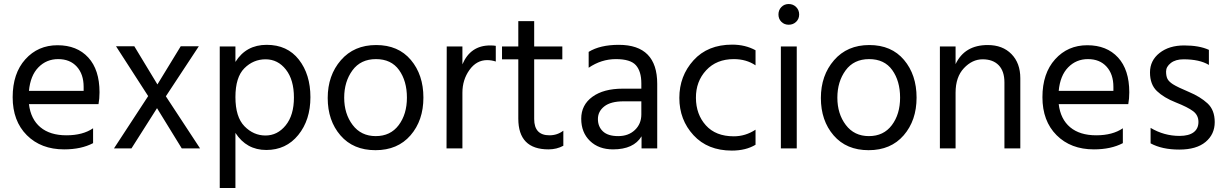

<svg xmlns="http://www.w3.org/2000/svg" viewBox="-20 -738 6096 955"><path d="M124 -286H396V-306Q396 -369 362 -406.5Q328 -444 269.5 -444Q211 -444 171 -403Q131 -362 124 -286ZM299 5Q184 5 113.5 -65.5Q43 -136 43 -254.5Q43 -373 106 -443Q169 -513 266 -513Q363 -513 419 -452Q475 -391 475 -279Q475 -247 470 -220H124Q133 -145 181 -105Q229 -65 310.5 -65Q392 -65 443 -100V-26Q384 5 299 5Z M634 0H547L717 -260L557 -508H648L763 -318L879 -508H969L805 -259L975 0H884L761 -200Z M1301 -443Q1240 -443 1195.5 -398.5Q1151 -354 1151 -255Q1151 -156 1196 -110Q1241 -64 1300.5 -64Q1360 -64 1401 -114.5Q1442 -165 1442 -253Q1442 -341 1402 -392Q1362 -443 1301 -443ZM1151 197H1073V-507H1151V-430Q1204 -515 1306.5 -515Q1409 -515 1466.5 -441.5Q1524 -368 1524 -254.5Q1524 -141 1463.5 -66.5Q1403 8 1304.5 8Q1206 8 1151 -77Z M1850 -444Q1774 -444 1733 -388Q1692 -332 1692 -252Q1692 -172 1734 -116.5Q1776 -61 1849 -61Q1922 -61 1963 -115.5Q2004 -170 2004 -252.5Q2004 -335 1965 -389.5Q1926 -444 1850 -444ZM1851 -514Q1961 -514 2023.5 -440Q2086 -366 2086 -252.5Q2086 -139 2022 -65Q1958 9 1847.5 9Q1737 9 1673.5 -64.5Q1610 -138 1610 -250.5Q1610 -363 1675.5 -438.5Q1741 -514 1851 -514Z M2280 0H2201L2202 -507H2280V-418Q2320 -512 2418 -512Q2436 -512 2446 -510V-432Q2425 -439 2403 -439Q2350 -439 2315 -390Q2280 -341 2280 -277Z M2708 5Q2558 5 2558 -148V-443H2477V-507H2558V-633H2637V-507H2777V-443H2637V-146Q2637 -65 2713 -65Q2752 -65 2782 -88V-13Q2749 5 2708 5Z M3029 5Q2958 5 2914.5 -37Q2871 -79 2871 -147.5Q2871 -216 2926.5 -256.5Q2982 -297 3078 -297H3170V-323Q3170 -383 3143 -413.5Q3116 -444 3043.5 -444Q2971 -444 2908 -401V-480Q2965 -515 3058 -515Q3249 -515 3249 -321V0H3171V-60Q3132 5 3029 5ZM3170 -169V-234H3082Q3018 -234 2986 -209Q2954 -184 2954 -146Q2954 -108 2979 -84.5Q3004 -61 3055 -61Q3106 -61 3138 -91.5Q3170 -122 3170 -169Z M3620 11Q3500 11 3429.5 -65.5Q3359 -142 3359 -251Q3359 -360 3429.5 -438Q3500 -516 3622 -516Q3687 -516 3738 -488V-413Q3692 -444 3630 -444Q3544 -444 3492.5 -388.5Q3441 -333 3441.5 -251Q3442 -169 3491 -114.5Q3540 -60 3630 -60Q3688 -60 3738 -93V-18Q3690 11 3620 11Z M3940 -703Q3955 -688 3955 -666Q3955 -644 3940 -629.5Q3925 -615 3903 -615Q3881 -615 3866.5 -629.5Q3852 -644 3852 -666Q3852 -688 3866.5 -703Q3881 -718 3903 -718Q3925 -718 3940 -703ZM3943 0H3864V-507H3943Z M4303 -444Q4227 -444 4186 -388Q4145 -332 4145 -252Q4145 -172 4187 -116.5Q4229 -61 4302 -61Q4375 -61 4416 -115.5Q4457 -170 4457 -252.5Q4457 -335 4418 -389.5Q4379 -444 4303 -444ZM4304 -514Q4414 -514 4476.5 -440Q4539 -366 4539 -252.5Q4539 -139 4475 -65Q4411 9 4300.5 9Q4190 9 4126.5 -64.5Q4063 -138 4063 -250.5Q4063 -363 4128.5 -438.5Q4194 -514 4304 -514Z M5055 0H4976V-328Q4976 -384 4947.5 -413.5Q4919 -443 4867.5 -443Q4816 -443 4774.5 -399Q4733 -355 4733 -277V0H4655V-507H4733V-419Q4778 -514 4893 -514Q4967 -514 5011 -469Q5055 -424 5055 -349Z M5246 -286H5518V-306Q5518 -369 5484 -406.5Q5450 -444 5391.5 -444Q5333 -444 5293 -403Q5253 -362 5246 -286ZM5421 5Q5306 5 5235.5 -65.5Q5165 -136 5165 -254.5Q5165 -373 5228 -443Q5291 -513 5388 -513Q5485 -513 5541 -452Q5597 -391 5597 -279Q5597 -247 5592 -220H5246Q5255 -145 5303 -105Q5351 -65 5432.5 -65Q5514 -65 5565 -100V-26Q5506 5 5421 5Z M5703 -25V-102Q5770 -62 5847 -62Q5893 -62 5917 -80Q5941 -98 5941 -131.5Q5941 -165 5914.5 -185Q5888 -205 5828.5 -228.5Q5769 -252 5734.5 -285Q5700 -318 5700 -377.5Q5700 -437 5747.5 -474.5Q5795 -512 5870 -512Q5945 -512 5993 -490V-415Q5947 -443 5867 -443Q5827 -443 5803.5 -424.5Q5780 -406 5780 -382.5Q5780 -359 5787 -345.5Q5794 -332 5814 -319Q5838 -304 5894 -280.5Q5950 -257 5986 -224Q6022 -191 6022 -130.5Q6022 -70 5976.5 -32Q5931 6 5845.5 6Q5760 6 5703 -25Z"/></svg>

Font: Hind Colombo
Style: Regular
Weight: 400
Designer: Jyotish Sonowal, Aditi Pimprikar
Foundry: Indian Type Foundry
Version: Version 1.000;PS 1.0;hotconv 1.0.86;makeotf.lib2.5.63406; tt